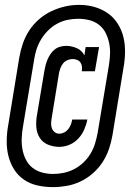

<svg xmlns="http://www.w3.org/2000/svg" viewBox="-20 -735 540 787"><path d="M223 -133Q199 -133 177 -142Q155 -151 143 -170Q131 -189 129 -212.5Q127 -236 131 -260L162 -445Q164 -456 167 -468Q170 -480 175 -491.5Q180 -503 187 -513.5Q194 -524 204 -532Q214 -540 226.5 -543.5Q239 -547 251 -547Q262 -547 273.5 -544.5Q285 -542 295 -537.5Q305 -533 313 -525.5Q321 -518 326 -508L331 -542H386L369 -443H315Q317 -452 316 -461.5Q315 -471 310 -478.5Q305 -486 296 -489.5Q287 -493 278 -493Q267 -493 256.5 -488.5Q246 -484 239 -475.5Q232 -467 228 -456.5Q224 -446 222 -436L192 -252Q190 -241 189.5 -230Q189 -219 192.5 -209.5Q196 -200 204 -193.5Q212 -187 223 -187Q233 -187 243 -192Q253 -197 260 -206Q267 -215 270.5 -224.5Q274 -234 276 -245H338Q334 -224 325 -203.5Q316 -183 300.5 -166.5Q285 -150 264.5 -141.5Q244 -133 223 -133ZM196 32Q164 32 133 25Q102 18 77.5 1Q53 -16 37 -42Q21 -68 14 -97.5Q7 -127 7.5 -159.5Q8 -192 14 -224L59 -499Q64 -528 73.5 -556Q83 -584 99.5 -609.5Q116 -635 139.5 -655.5Q163 -676 190.5 -689Q218 -702 246.5 -708.5Q275 -715 304 -715Q337 -715 367 -706.5Q397 -698 421.5 -681Q446 -664 462.5 -638Q479 -612 486 -582.5Q493 -553 492.5 -520.5Q492 -488 486 -456L441 -181Q436 -152 426.5 -124Q417 -96 400.5 -70.5Q384 -45 360.5 -24.5Q337 -4 309.5 9Q282 22 253 27Q224 32 196 32ZM197 -22Q219 -22 241 -26.5Q263 -31 283.5 -41.5Q304 -52 321.5 -68.5Q339 -85 351 -105Q363 -125 369.5 -146.5Q376 -168 380 -189L426 -465Q430 -489 431 -512.5Q432 -536 427.5 -558Q423 -580 413 -600Q403 -620 385.5 -633.5Q368 -647 346 -652.5Q324 -658 300 -658Q278 -658 256.5 -653.5Q235 -649 214.5 -638Q194 -627 177.5 -610.5Q161 -594 149 -574.5Q137 -555 130 -533.5Q123 -512 120 -491L74 -215Q70 -192 69 -168.5Q68 -145 72 -123Q76 -101 86 -81Q96 -61 113 -47.5Q130 -34 152 -28Q174 -22 197 -22Z"/></svg>

Font: Iosevka Slab Semibold Oblique
Style: Regular
Weight: 600
Italic angle: -9°
Monospace: yes
Designer: Belleve Invis
Foundry: Belleve Invis
Version: Version 11.1.1; ttfautohint (v1.8.3)